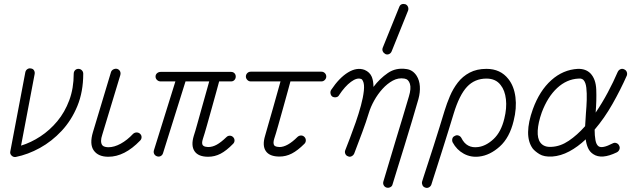

<svg xmlns="http://www.w3.org/2000/svg" viewBox="-20 -760 3146 948"><path d="M58 15Q46 17 37 8Q28 -1 31 -13L105 -403Q107 -413 115 -418.5Q123 -424 132 -422Q143 -421 148 -412.5Q153 -404 151 -394L84 -41Q133 -56 179.5 -86.5Q226 -117 263 -161.5Q300 -206 322 -265Q344 -324 344 -396Q344 -406 350.5 -413Q357 -420 367 -420Q377 -420 384 -413Q391 -406 391 -396Q391 -307 362 -236.5Q333 -166 284.5 -114Q236 -62 177 -29.5Q118 3 58 15Z M515 14Q465 14 443 -17Q421 -48 439 -108L528 -404Q531 -413 540 -417.5Q549 -422 558 -420Q568 -417 572.5 -408.5Q577 -400 574 -389L485 -95Q473 -60 485 -43Q490 -37 499 -35Q508 -33 515 -33Q544 -33 576 -50.5Q608 -68 637 -99Q645 -106 654.5 -106Q664 -106 671 -100Q679 -93 679 -83Q679 -73 672 -66Q595 14 515 14Z M1008 14Q959 14 940.5 -13.5Q922 -41 937 -90Q944 -111 954 -147.5Q964 -184 975.5 -224.5Q987 -265 997 -301Q1007 -337 1013 -358H896L785 -4Q782 6 773.5 10.5Q765 15 756 12Q746 9 741.5 0.5Q737 -8 740 -18L846 -358H773Q763 -358 755.5 -365Q748 -372 748 -382Q748 -392 755.5 -398.5Q763 -405 773 -405H1121Q1131 -405 1137.5 -398.5Q1144 -392 1144 -382Q1144 -372 1137.5 -365Q1131 -358 1121 -358H1062Q1058 -343 1048 -306.5Q1038 -270 1025.5 -225.5Q1013 -181 1001.5 -140Q990 -99 982 -75Q974 -51 982 -42Q987 -37 995 -35.5Q1003 -34 1008 -34Q1029 -34 1050 -45.5Q1071 -57 1098 -83Q1105 -90 1114.5 -90Q1124 -90 1131 -83Q1138 -76 1138 -66.5Q1138 -57 1131 -50Q1098 -16 1069 -1Q1040 14 1008 14Z M1360 13Q1311 13 1292.5 -14Q1274 -41 1289 -90Q1295 -112 1305.5 -148Q1316 -184 1327.5 -224.5Q1339 -265 1349 -301Q1359 -337 1365 -358H1218Q1208 -358 1201 -365.5Q1194 -373 1194 -382Q1194 -392 1201 -399Q1208 -406 1218 -406H1567Q1577 -406 1584 -399Q1591 -392 1591 -382Q1591 -373 1584 -365.5Q1577 -358 1567 -358H1414Q1410 -343 1400 -306.5Q1390 -270 1377.5 -225.5Q1365 -181 1353.5 -140Q1342 -99 1334 -75Q1327 -53 1334 -42Q1339 -37 1347 -35.5Q1355 -34 1360 -34Q1399 -34 1449 -84Q1457 -91 1466.5 -91Q1476 -91 1483 -84Q1490 -77 1490 -67Q1490 -57 1483 -50Q1450 -17 1421 -2Q1392 13 1360 13Z M1888 166Q1879 163 1874.5 154.5Q1870 146 1873 136Q1884 100 1899.5 47.5Q1915 -5 1933 -64.5Q1951 -124 1968.5 -181.5Q1986 -239 1999 -284Q2011 -323 2004 -346Q1997 -369 1977 -372Q1947 -377 1919.5 -362Q1892 -347 1868.5 -321Q1845 -295 1827.5 -263.5Q1810 -232 1801 -202Q1788 -159 1768.5 -106.5Q1749 -54 1729 -2Q1725 7 1716 11.5Q1707 16 1699 12Q1689 9 1685 -0.5Q1681 -10 1685 -19Q1694 -42 1708 -78.5Q1722 -115 1736.5 -156.5Q1751 -198 1762 -238.5Q1773 -279 1776.5 -311.5Q1780 -344 1772 -360Q1768 -369 1763 -370Q1743 -378 1713 -356Q1683 -334 1654 -290Q1650 -282 1640 -280Q1630 -278 1621 -283Q1614 -288 1612 -298Q1610 -308 1615 -316Q1655 -376 1698.5 -402.5Q1742 -429 1780 -415Q1806 -404 1816 -380Q1824 -359 1824 -331Q1855 -372 1895 -399.5Q1935 -427 1987 -419Q2018 -415 2037 -386Q2051 -364 2053 -334Q2055 -304 2046 -271Q2033 -225 2014.5 -163.5Q1996 -102 1977 -40Q1958 22 1942 73Q1926 124 1918 151Q1916 160 1906.5 164.5Q1897 169 1888 166ZM1914 -507Q1910 -497 1901 -493Q1892 -489 1883 -493Q1874 -498 1870 -506.5Q1866 -515 1870 -525L1951 -725Q1955 -736 1963.5 -739Q1972 -742 1982 -739Q1991 -735 1994.5 -726Q1998 -717 1995 -708Z M2079 166Q2070 163 2066 154.5Q2062 146 2064 137Q2064 136 2072 111.5Q2080 87 2093 47Q2106 7 2121 -39.5Q2136 -86 2150 -131.5Q2164 -177 2175 -213Q2186 -249 2201.5 -285.5Q2217 -322 2240.5 -352.5Q2264 -383 2299 -401.5Q2334 -420 2382 -420Q2451 -420 2490 -370Q2518 -335 2525 -280.5Q2532 -226 2516 -163Q2496 -80 2447.5 -36.5Q2399 7 2346 13Q2305 18 2270 -1Q2235 -20 2215 -57Q2211 -66 2213.5 -75.5Q2216 -85 2226 -89Q2234 -94 2243.5 -91Q2253 -88 2258 -79Q2284 -26 2341 -34Q2380 -39 2417 -73.5Q2454 -108 2470 -174Q2483 -226 2478 -270Q2473 -314 2452 -340Q2428 -372 2382 -372Q2324 -372 2286 -331.5Q2248 -291 2220 -199Q2209 -163 2195 -117.5Q2181 -72 2166 -25Q2151 22 2138.5 61.5Q2126 101 2118 125.5Q2110 150 2110 151Q2107 160 2098 165Q2089 170 2079 166Z M2706 13Q2666 15 2643.5 1Q2621 -13 2610 -27Q2587 -59 2587.5 -108Q2588 -157 2611 -221Q2644 -312 2702 -364Q2760 -416 2833 -420Q2872 -421 2895 -398Q2922 -370 2924 -317.5Q2926 -265 2921 -204Q2953 -251 2981 -303.5Q3009 -356 3030 -405Q3035 -415 3044 -418.5Q3053 -422 3061 -418Q3071 -414 3074.5 -405Q3078 -396 3075 -387Q3044 -317 3004 -246.5Q2964 -176 2916 -120Q2916 -91 2920 -68.5Q2924 -46 2935 -38Q2953 -25 3005 -52Q3014 -57 3023.5 -53.5Q3033 -50 3037 -41Q3042 -32 3038.5 -22.5Q3035 -13 3026 -8Q2950 29 2909 1Q2892 -10 2883.5 -29Q2875 -48 2872 -72Q2833 -35 2791 -12.5Q2749 10 2706 13ZM2704 -35Q2747 -37 2788.5 -65Q2830 -93 2869 -137Q2870 -152 2871 -168.5Q2872 -185 2873 -201Q2876 -234 2877 -267Q2878 -300 2875 -326.5Q2872 -353 2861 -365Q2858 -368 2852.5 -370.5Q2847 -373 2836 -372Q2778 -369 2731 -325.5Q2684 -282 2655 -205Q2637 -154 2635 -115Q2633 -76 2648 -56Q2666 -32 2704 -35Z"/></svg>

Font: Zen Kurenaido
Style: ARC
Weight: 400
Designer: Yoshimichi Ohira
Foundry: Positype
Version: Version 1.001